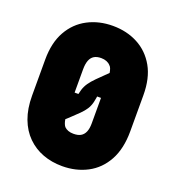

<svg xmlns="http://www.w3.org/2000/svg" viewBox="-134 -826 868 952"><g transform="rotate(20 300.0 -350.0)"><path d="M300 -720Q374 -720 432.5 -689Q491 -658 525 -598Q559 -538 559 -448V-258Q559 -166 525 -104Q491 -42 432 -11Q373 20 300 20Q245 20 198 2.5Q151 -15 115.5 -50Q80 -85 60.5 -137Q41 -189 41 -258V-448Q41 -537 75 -597.5Q109 -658 168 -689Q227 -720 300 -720ZM300 -550Q277 -550 262.5 -541Q248 -532 241 -513.5Q234 -495 234 -466V-229Q234 -215 236 -203Q238 -191 241.5 -182Q245 -173 250 -167Q258 -159 270 -154.5Q282 -150 298 -150Q322 -150 336.5 -158.5Q351 -167 358.5 -184.5Q366 -202 366 -229V-467Q366 -482 364 -494.5Q362 -507 358.5 -516.5Q355 -526 349 -531Q341 -540 328.5 -545Q316 -550 300 -550ZM429 -553V-364H331L348 -384Q345 -353 339.5 -331.5Q334 -310 323.5 -294Q313 -278 296 -261Q279 -245 260.5 -227Q242 -209 221 -191.5Q200 -174 178 -156V-344H275L251 -322Q254 -348 260 -367.5Q266 -387 278 -404.5Q290 -422 310 -442Q337 -469 364.5 -495.5Q392 -522 429 -553Z"/></g></svg>

Font: Recursive Monospace Black
Style: Regular
Weight: 900
Version: Version 1.047